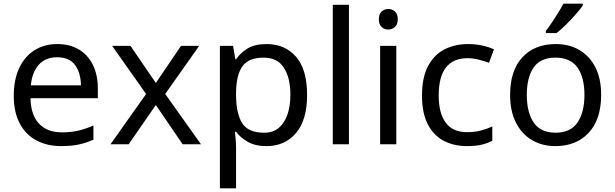

<svg xmlns="http://www.w3.org/2000/svg" viewBox="-20 -786 3349 1046"><path d="M292 -546Q361 -546 410.5 -516Q460 -486 486.5 -431.5Q513 -377 513 -304V-251H146Q148 -160 192.5 -112.5Q237 -65 317 -65Q368 -65 407.5 -74.5Q447 -84 489 -102V-25Q448 -7 408 1.5Q368 10 313 10Q237 10 178.5 -21Q120 -52 87.5 -113.5Q55 -175 55 -264Q55 -352 84.5 -415Q114 -478 167.5 -512Q221 -546 292 -546ZM291 -474Q228 -474 191.5 -433.5Q155 -393 148 -321H421Q420 -389 389 -431.5Q358 -474 291 -474Z M776 -274 591 -536H691L829 -334L966 -536H1065L880 -274L1075 0H975L829 -214L681 0H582Z M1433 -546Q1532 -546 1592.5 -477Q1653 -408 1653 -269Q1653 -132 1592.5 -61Q1532 10 1432 10Q1370 10 1329.5 -13.5Q1289 -37 1266 -68H1260Q1262 -51 1264 -25Q1266 1 1266 20V240H1178V-536H1250L1262 -463H1266Q1290 -498 1329 -522Q1368 -546 1433 -546ZM1417 -472Q1335 -472 1301.5 -426Q1268 -380 1266 -286V-269Q1266 -170 1298.5 -116.5Q1331 -63 1419 -63Q1468 -63 1499.5 -90Q1531 -117 1546.5 -163.5Q1562 -210 1562 -270Q1562 -362 1526.5 -417Q1491 -472 1417 -472Z M1881 0H1793V-760H1881Z M2096 -737Q2116 -737 2131.5 -723.5Q2147 -710 2147 -681Q2147 -653 2131.5 -639Q2116 -625 2096 -625Q2074 -625 2059 -639Q2044 -653 2044 -681Q2044 -710 2059 -723.5Q2074 -737 2096 -737ZM2139 -536V0H2051V-536Z M2524 10Q2453 10 2397.5 -19Q2342 -48 2310.5 -109Q2279 -170 2279 -265Q2279 -364 2312 -426Q2345 -488 2401.5 -517Q2458 -546 2530 -546Q2571 -546 2609 -537.5Q2647 -529 2671 -517L2644 -444Q2620 -453 2588 -461Q2556 -469 2528 -469Q2370 -469 2370 -266Q2370 -169 2408.5 -117.5Q2447 -66 2523 -66Q2567 -66 2600.5 -75Q2634 -84 2662 -97V-19Q2635 -5 2602.5 2.5Q2570 10 2524 10Z M3255 -269Q3255 -136 3187.5 -63Q3120 10 3005 10Q2934 10 2878.5 -22.5Q2823 -55 2791 -117.5Q2759 -180 2759 -269Q2759 -402 2826 -474Q2893 -546 3008 -546Q3081 -546 3136.5 -513.5Q3192 -481 3223.5 -419.5Q3255 -358 3255 -269ZM2850 -269Q2850 -174 2887.5 -118.5Q2925 -63 3007 -63Q3088 -63 3126 -118.5Q3164 -174 3164 -269Q3164 -364 3126 -418Q3088 -472 3006 -472Q2924 -472 2887 -418Q2850 -364 2850 -269ZM3155 -756Q3143 -738 3118 -709.5Q3093 -681 3064.5 -652.5Q3036 -624 3012 -606H2954V-618Q2969 -637 2986.5 -663Q3004 -689 3021 -716.5Q3038 -744 3049 -766H3155Z"/></svg>

Font: Noto Sans Ethiopic
Style: Regular
Weight: 400
Designer: Monotype Design Team
Foundry: Monotype Imaging Inc.
Version: Version 2.102; ttfautohint (v1.8.4.7-5d5b)